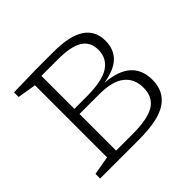

<svg xmlns="http://www.w3.org/2000/svg" viewBox="-132 -674 823 823"><g transform="rotate(-45 279.5 -262.5)"><path d="M175 -525H287Q476 -525 476 -401Q476 -350 444.5 -319Q413 -288 345 -277Q500 -265 500 -140Q500 -71 448 -35.5Q396 0 279 0H42V-28L127 -43V-480L42 -494V-522ZM277 -489H175V-289H247Q344 -289 385.5 -316.5Q427 -344 427 -395Q427 -444 390 -466.5Q353 -489 277 -489ZM275 -36Q367 -36 408 -61.5Q449 -87 449 -144Q449 -198 411.5 -228Q374 -258 294 -258H175V-36Z"/></g></svg>

Font: Bitter Light
Style: Regular
Weight: 300
Designer: Sol Matas, and Bitter project Authors
Foundry: Sol Matas
Version: Version 2.001